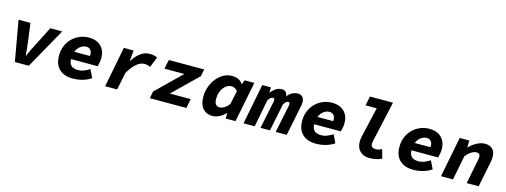

<svg xmlns="http://www.w3.org/2000/svg" viewBox="-14 -1487 6028 2288"><g transform="rotate(15 3000.0 -343.0)"><path d="M155 0 67 -498H214L245 -261Q250 -224 253 -186Q256 -148 260 -108H264Q281 -146 299.5 -185Q318 -224 338 -261L459 -498H606L327 0Z M867 12Q803 12 752.5 -11.5Q702 -35 672.5 -84Q643 -133 643 -210Q643 -278 666.5 -333Q690 -388 730.5 -427.5Q771 -467 823.5 -488.5Q876 -510 933 -510Q1031 -510 1084.5 -455.5Q1138 -401 1138 -314Q1138 -282 1131.5 -251Q1125 -220 1121 -207H754L770 -301H1037L996 -279Q998 -288 1000 -297.5Q1002 -307 1002 -317Q1002 -356 982 -376.5Q962 -397 929 -397Q908 -397 883.5 -386Q859 -375 838.5 -353Q818 -331 805 -297Q792 -263 792 -216Q792 -172 806.5 -147Q821 -122 846.5 -112Q872 -102 901 -102Q943 -102 978 -116Q1013 -130 1047 -152L1095 -53Q1051 -22 992.5 -5Q934 12 867 12Z M1269 0 1366 -499 1487 -498 1474 -367H1478Q1504 -411 1537 -443.5Q1570 -476 1606.5 -493Q1643 -510 1680 -510Q1713 -510 1739 -504.5Q1765 -499 1778 -489L1726 -361Q1710 -370 1691 -374Q1672 -378 1651 -378Q1603 -378 1553 -334Q1503 -290 1460 -213L1417 0Z M1820 0 1837 -87 2143 -385H1897L1921 -498H2357L2340 -411L2036 -115H2293L2271 0Z M2593 12Q2519 12 2475 -38Q2431 -88 2431 -181Q2431 -249 2453 -309Q2475 -369 2512.5 -414Q2550 -459 2597.5 -484.5Q2645 -510 2698 -510Q2746 -510 2780.5 -493Q2815 -476 2832 -446H2836L2857 -498H2976L2877 0H2756L2757 -67H2753Q2719 -30 2676.5 -9Q2634 12 2593 12ZM2649 -109Q2675 -109 2706.5 -126.5Q2738 -144 2765 -182L2800 -346Q2788 -369 2765.5 -379Q2743 -389 2725 -389Q2697 -389 2672 -375Q2647 -361 2627.5 -335.5Q2608 -310 2596.5 -275.5Q2585 -241 2585 -200Q2585 -152 2602.5 -130.5Q2620 -109 2649 -109Z M2976 0 3074 -498H3180L3179 -434H3183Q3204 -464 3237.5 -487Q3271 -510 3315 -510Q3347 -510 3364.5 -491Q3382 -472 3384 -431L3373 -425Q3399 -467 3435 -488.5Q3471 -510 3513 -510Q3549 -510 3569.5 -487.5Q3590 -465 3590 -421Q3590 -408 3589 -396.5Q3588 -385 3584 -370L3509 0H3373L3443 -341Q3445 -350 3445 -354Q3445 -358 3445 -362Q3445 -375 3440.5 -379.5Q3436 -384 3426 -384Q3412 -384 3398.5 -373Q3385 -362 3371 -337L3302 0H3185L3256 -341Q3258 -350 3258 -354Q3258 -358 3258 -362Q3258 -375 3252.5 -379.5Q3247 -384 3238 -384Q3223 -384 3208.5 -373Q3194 -362 3179 -337L3114 0Z M3867 12Q3803 12 3752.5 -11.5Q3702 -35 3672.5 -84Q3643 -133 3643 -210Q3643 -278 3666.5 -333Q3690 -388 3730.5 -427.5Q3771 -467 3823.5 -488.5Q3876 -510 3933 -510Q4031 -510 4084.5 -455.5Q4138 -401 4138 -314Q4138 -282 4131.5 -251Q4125 -220 4121 -207H3754L3770 -301H4037L3996 -279Q3998 -288 4000 -297.5Q4002 -307 4002 -317Q4002 -356 3982 -376.5Q3962 -397 3929 -397Q3908 -397 3883.5 -386Q3859 -375 3838.5 -353Q3818 -331 3805 -297Q3792 -263 3792 -216Q3792 -172 3806.5 -147Q3821 -122 3846.5 -112Q3872 -102 3901 -102Q3943 -102 3978 -116Q4013 -130 4047 -152L4095 -53Q4051 -22 3992.5 -5Q3934 12 3867 12Z M4526 12Q4458 12 4414 -30.5Q4370 -73 4370 -149Q4370 -164 4372 -179.5Q4374 -195 4378 -213L4463 -583H4325L4349 -698H4633L4521 -194Q4520 -187 4518.5 -178.5Q4517 -170 4517 -158Q4517 -133 4533 -121Q4549 -109 4572 -109Q4594 -109 4611 -114Q4628 -119 4652 -130L4682 -20Q4643 -2 4606 5Q4569 12 4526 12Z M5067 12Q5003 12 4952.5 -11.5Q4902 -35 4872.5 -84Q4843 -133 4843 -210Q4843 -278 4866.5 -333Q4890 -388 4930.5 -427.5Q4971 -467 5023.5 -488.5Q5076 -510 5133 -510Q5231 -510 5284.5 -455.5Q5338 -401 5338 -314Q5338 -282 5331.5 -251Q5325 -220 5321 -207H4954L4970 -301H5237L5196 -279Q5198 -288 5200 -297.5Q5202 -307 5202 -317Q5202 -356 5182 -376.5Q5162 -397 5129 -397Q5108 -397 5083.5 -386Q5059 -375 5038.5 -353Q5018 -331 5005 -297Q4992 -263 4992 -216Q4992 -172 5006.5 -147Q5021 -122 5046.5 -112Q5072 -102 5101 -102Q5143 -102 5178 -116Q5213 -130 5247 -152L5295 -53Q5251 -22 5192.5 -5Q5134 12 5067 12Z M5412 0 5510 -498H5629L5625 -415H5629Q5653 -439 5684.5 -460.5Q5716 -482 5750 -496Q5784 -510 5818 -510Q5880 -510 5913.5 -477.5Q5947 -445 5947 -381Q5947 -365 5945 -346Q5943 -327 5939 -308L5877 0H5729L5787 -290Q5790 -305 5792 -316.5Q5794 -328 5794 -338Q5794 -361 5782.5 -372.5Q5771 -384 5748 -384Q5720 -384 5685.5 -363Q5651 -342 5619 -300L5560 0Z"/></g></svg>

Font: Source Code Pro ExtraLight ExtraBold
Style: Italic
Weight: 800
Italic angle: -11°
Monospace: yes
Version: Version 1.016;hotconv 1.0.116;makeotfexe 2.5.65601